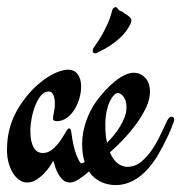

<svg xmlns="http://www.w3.org/2000/svg" viewBox="-40 -516 519 550"><path d="M160.2 6.8Q147.9 6.8 139.9 -1Q131.8 -8.8 126.5 -18.6Q121.1 -28.3 118.4 -37.4Q115.7 -46.4 114.7 -49.3Q114.3 -50.3 113.8 -52.2Q113.3 -54.2 112.3 -54.2Q111.3 -54.2 110.6 -52.7Q109.9 -51.3 108.9 -49.8Q107.4 -46.4 101.1 -37.1Q94.7 -27.8 85.2 -18.1Q75.7 -8.3 63.5 -0.7Q51.3 6.8 37.1 6.8Q25.9 6.8 15.4 -0.5Q4.9 -7.8 -2.9 -20.3Q-10.7 -32.7 -15.4 -49.8Q-20 -66.9 -20 -86.4Q-20 -128.9 -6.6 -166.3Q6.8 -203.6 37.1 -241.2Q51.8 -259.3 68.1 -273.4Q84.5 -287.6 100.1 -297.1Q115.7 -306.6 130.1 -311.5Q144.5 -316.4 154.8 -316.4Q161.6 -316.4 168.5 -314Q175.3 -311.5 180.7 -305.7Q186 -299.8 189.2 -290.3Q192.4 -280.8 192.4 -267.1Q192.4 -252.4 187.7 -235.4Q183.1 -218.3 174.1 -203.4Q165 -188.5 151.9 -178.7Q138.7 -168.9 122.1 -168.9Q111.8 -168.9 111.8 -176.8Q111.8 -182.1 114.5 -194.3Q117.2 -206.5 117.2 -217.8Q117.2 -222.2 116.7 -228.3Q116.2 -234.4 114.3 -240.2Q112.3 -246.1 108.9 -250Q105.5 -253.9 99.6 -253.9Q86.4 -253.9 76.7 -241.7Q66.9 -229.5 60.3 -211.9Q53.7 -194.3 50.3 -175.3Q46.9 -156.2 46.9 -142.6Q46.9 -124 49.8 -111.6Q52.7 -99.1 57.6 -91.6Q62.5 -84 68.8 -80.8Q75.2 -77.6 82 -77.6Q98.1 -77.6 110.8 -88.6Q123.5 -99.6 132.8 -113Q142.1 -126.5 148.2 -137.5Q154.3 -148.4 158.2 -148.4Q162.6 -148.4 164.1 -138.2Q169.9 -93.8 179.4 -70.8Q189 -47.9 192.9 -47.9Q196.3 -47.9 202.6 -51.8Q195.3 -72.8 195.3 -104Q195.3 -120.6 198.5 -137.7Q201.7 -154.8 207.3 -170.4Q212.9 -186 220 -199.7Q227.1 -213.4 234.4 -223.6Q247.1 -241.2 261.2 -256.6Q275.4 -272 289.8 -283.4Q304.2 -294.9 317.9 -301.3Q331.5 -307.6 343.3 -307.6Q361.8 -307.6 375.7 -293.5Q389.6 -279.3 389.6 -252.9Q389.6 -231.4 378.2 -207.3Q366.7 -183.1 349.4 -159.7Q332 -136.2 312 -115.2Q292 -94.2 274.9 -79.6Q283.7 -58.1 297.1 -48.1Q310.5 -38.1 324.7 -38.1Q346.7 -38.1 364 -52.2Q381.3 -66.4 395.3 -86.9Q409.2 -107.4 419.7 -129.9Q430.2 -152.3 438.5 -169.4Q441.4 -175.3 444.3 -178.5Q447.3 -181.6 451.7 -181.6Q454.6 -181.6 456.8 -179.7Q459 -177.7 459 -173.8Q459 -169.9 457.5 -166.5Q450.2 -146 441.7 -127.9Q433.1 -109.9 425.8 -95.7Q417 -79.6 408.7 -65.4Q398.4 -49.3 386 -34.9Q373.5 -20.5 358.9 -9.5Q344.2 1.5 327.1 7.8Q310.1 14.2 291 14.2Q281.7 14.2 271.5 12.2Q261.2 10.3 251.2 5.9Q241.2 1.5 231.7 -6.1Q222.2 -13.7 214.8 -24.9Q200.7 -12.2 186 -2.7Q171.4 6.8 160.2 6.8ZM261.7 -158.2Q261.7 -127.9 266.6 -106.9Q276.4 -116.7 286.1 -128.7Q295.9 -140.6 304 -153.8Q312 -167 317.1 -180.7Q322.3 -194.3 322.3 -208.5Q322.3 -228 314 -238.8Q305.7 -249.5 297.4 -249.5Q292.5 -249.5 286.4 -243.4Q280.3 -237.3 274.7 -225.6Q269 -213.9 265.4 -197Q261.7 -180.2 261.7 -158.2ZM332 -466.8Q336.4 -462.9 336.4 -457.5Q336.4 -454.6 335.2 -451.4Q334 -448.2 333 -445.8Q328.6 -437 321.3 -427Q314 -417 302.7 -406.5Q291.5 -396 275.6 -385.5Q259.8 -375 237.8 -364.7Q234.9 -363.3 232.4 -363.3Q225.6 -363.3 225.6 -371.1Q225.6 -375 228 -378.9Q230 -382.3 236.6 -391.4Q243.2 -400.4 251.2 -414.3Q259.3 -428.2 267.6 -446.3Q275.9 -464.4 281.2 -485.8Q282.2 -490.7 285.4 -493.2Q288.6 -495.6 291 -495.6Q294.4 -495.6 296.9 -491.7Q301.3 -485.4 305.9 -484.1Q310.5 -482.9 312.5 -481Q316.9 -477.1 320.8 -475.1Q324.7 -473.1 332 -466.8Z"/></svg>

Font: Engagement
Style: Regular
Weight: 400
Designer: Astigmatic (AOETI)
Foundry: Astigmatic (AOETI)
Version: Version 1.000